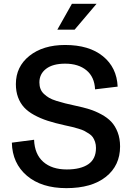

<svg xmlns="http://www.w3.org/2000/svg" viewBox="-20 -974 689 1004"><path d="M279.8 -818.8 356 -954.1H484.9L370.1 -818.8ZM477.1 -506.8Q474.1 -571.8 432.1 -606.4Q390.1 -641.1 320.8 -641.1Q256.3 -641.1 221.2 -614.3Q186 -587.4 186 -543Q186 -524.4 191.7 -509.5Q197.3 -494.6 209.7 -482.9Q222.2 -471.2 236.6 -462.6Q251 -454.1 275.1 -446.5Q299.3 -439 320.8 -433.6Q342.3 -428.2 376 -420.9Q416 -412.6 447.3 -402.8Q478.5 -393.1 510 -376Q541.5 -358.9 562 -337.2Q582.5 -315.4 595.2 -282.5Q607.9 -249.5 607.9 -208Q607.9 -108.4 533.7 -49.3Q459.5 9.8 327.1 9.8Q196.8 9.8 120.6 -55.2Q44.4 -120.1 42 -228L158.2 -243.2Q161.1 -167.5 206.3 -127.7Q251.5 -87.9 329.1 -87.9Q401.4 -87.9 441.7 -115.2Q481.9 -142.6 481.9 -200.2Q481.9 -217.8 477.1 -232.2Q472.2 -246.6 465.3 -256.6Q458.5 -266.6 444.6 -275.6Q430.7 -284.7 420.2 -290Q409.7 -295.4 388.9 -301.5Q368.2 -307.6 356 -310.5Q343.8 -313.5 318.8 -318.8Q267.6 -330.1 229.2 -342.5Q190.9 -355 158.4 -372.8Q126 -390.6 105.7 -412.8Q85.4 -435.1 74.2 -465.6Q63 -496.1 63 -534.2Q63 -625.5 134 -682.1Q205.1 -738.8 320.8 -738.8Q445.8 -738.8 518.3 -679.9Q590.8 -621.1 595.2 -521Z"/></svg>

Font: BDO Grotesk Medium
Style: Regular
Weight: 500
Designer: Deni Anggara
Foundry: Lokal Container
Version: Version 2.000